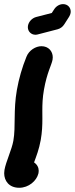

<svg xmlns="http://www.w3.org/2000/svg" viewBox="-40 -887 356 913"><path d="M295.7 -825.2C296 -827.5 296.2 -829.8 296.2 -832C296.2 -850.8 282.3 -867.4 259.9 -867.4C243.9 -867.4 227.4 -858.3 217.4 -842.5L206.1 -825.2L131.9 -806.1C112 -800.8 96.3 -783.5 93 -764.7C92.6 -762.3 92.4 -759.9 92.4 -757.6C92.4 -737.1 108.6 -721.8 128.4 -721.8C132.1 -721.8 136 -722.3 140 -723.4L234.3 -747.9C247.7 -751.6 258.2 -759.7 265.8 -771.6L288.4 -807C292.2 -813 294.6 -819.2 295.7 -825.2ZM-18.7 -79.1C-19.6 -73.8 -20.1 -68.6 -20.1 -63.4C-20.1 -26.5 3.5 5.9 51.4 5.9C96.7 5.9 134.2 -27.3 142.5 -61.7L142.7 -62.4L143.2 -65.5C143.8 -68.6 144.1 -71.6 144.1 -74.6C144.1 -89.7 137.3 -104.3 122 -114.7C132.5 -143.6 145.8 -176.9 153.7 -221.3C160.4 -259.7 161.5 -291.3 161.5 -321.7C161.5 -335 161.3 -348 161.3 -361.2C161.3 -391.4 162.3 -422.6 169 -460.4C183.5 -542.8 205.3 -577.3 209.9 -603.2C210.5 -606.9 210.9 -610.6 210.9 -614.3C210.9 -642.8 191.1 -667.3 157.1 -667.3C130.4 -667.3 97.9 -648.6 85.6 -616.7C65.5 -567.1 49.9 -513.9 40.3 -459.5C22.8 -360.7 35.6 -286.1 23.5 -217.6C16 -175.3 -11.8 -118.3 -18.7 -79.1Z"/></svg>

Font: TudorRose
Style: BoldOblique
Weight: 500
Version: Version 001.000